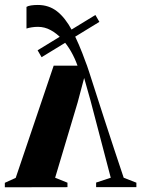

<svg xmlns="http://www.w3.org/2000/svg" viewBox="-44 -774 584 794"><path d="M112.5 -753.5Q158 -753.5 191.8 -727.2Q225.5 -701 253.8 -648.5Q282 -596 310.5 -516.5Q314 -509 324.8 -475.8Q335.5 -442.5 351.8 -392Q368 -341.5 387.5 -281.2Q407 -221 427.8 -158.2Q448.5 -95.5 467.5 -39L520 -18.5V0H353.5V-19L414 -39L330.5 -357.5L304 -451.5L277 -350L184 -39L235 -18.5V0L-24 0.5V-18L21 -38.5L178 -502.5H276.5Q266 -532.5 249.8 -561Q233.5 -589.5 212.2 -612.5Q191 -635.5 166 -649.2Q141 -663 113 -663Q100 -663 87.2 -661Q74.5 -659 65.5 -656V-745.5Q71.5 -749.5 84 -751.5Q96.5 -753.5 112.5 -753.5ZM350.5 -712 367 -683.5 128 -537.5 111.5 -566Z"/></svg>

Font: Merriweather 144pt
Style: Bold
Weight: 700
Version: Version 2.100